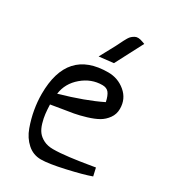

<svg xmlns="http://www.w3.org/2000/svg" viewBox="-178 -811 800 902"><g transform="rotate(30 221.5 -359.5)"><path d="M433.6 -94.7 443.4 -51.8Q400.4 -36.1 315.9 -17.1Q231.4 2 190.4 2Q148.4 2 117.2 -25.9Q85.9 -53.7 70.3 -97.2Q54.7 -140.6 47.4 -183.1Q40 -225.6 40 -266.6Q40 -510.7 260.7 -510.7Q313.5 -510.7 353.5 -477.1Q393.6 -443.4 393.6 -389.6Q393.6 -360.4 377.4 -337.9Q361.3 -315.4 338.4 -302.2Q315.4 -289.1 279.8 -278.3Q244.1 -267.6 216.8 -262.7Q189.5 -257.8 151.4 -252Q113.3 -246.1 98.6 -243.2Q99.6 -214.8 102.1 -193.4Q104.5 -171.9 111.8 -147Q119.1 -122.1 131.3 -106Q143.6 -89.8 165 -79.1Q186.5 -68.4 215.8 -68.4Q251 -68.4 301.8 -74.7Q352.5 -81.1 392.1 -87.9Q431.6 -94.7 433.6 -94.7ZM102.5 -303.7Q235.4 -341.8 320.3 -383.8Q313.5 -416 301.8 -430.7Q290 -445.3 266.6 -445.3Q207 -445.3 158.7 -404.3Q110.4 -363.3 102.5 -303.7ZM326.2 -715.8 339.8 -710.9 261.7 -561.5 183.6 -552.7 228.5 -635.7Q232.4 -643.6 238.3 -655.3Q244.1 -667 248 -674.8Q252 -682.6 257.8 -692.4Q263.7 -702.1 270 -707.5Q276.4 -712.9 284.2 -717.3Q292 -721.7 302.7 -721.2Q313.5 -720.7 326.2 -715.8Z"/></g></svg>

Font: Neucha
Style: Regular
Weight: 400
Designer: Jovanny Lemonad
Foundry: Jovanny Lemonad
Version: Version 001.001